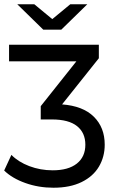

<svg xmlns="http://www.w3.org/2000/svg" viewBox="-38 -698 542 903"><path d="M403.4 -149C369.4 -182.8 319.5 -202.1 253.9 -207L426.9 -424.1V-487.6H4.6V-409.4H321.1L153.6 -198.7V-136.2H206.1C258.8 -136.2 298.2 -125.7 324.3 -104.9C350.4 -84 363.4 -54.9 363.4 -17.5C363.4 20.5 350.1 50.1 323.4 71.3C296.7 92.5 258.8 103 209.8 103C171.1 103 134.5 96.4 99.8 83.3C65.2 70.1 37.1 52.4 15.6 30.4L-18.4 104C6.7 128.5 40 148.1 81.4 162.8C122.8 177.6 166.8 184.9 213.4 184.9C265.6 184.9 309.7 176 345.9 158.2C382.1 140.5 409.2 116.2 427.3 85.6C445.4 54.9 454.5 20.5 454.5 -17.5C454.5 -71.5 437.5 -115.3 403.4 -149ZM372.6 -678H292.6L207.9 -608.1L123.3 -678H43.2L165.6 -558.4H250.2Z"/></svg>

Font: Montserrat Ace
Style: Regular
Weight: 500
Designer: Julieta Ulanovsky
Foundry: Julieta Ulanovsky
Version: Version 1